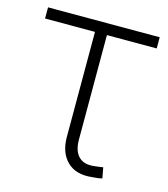

<svg xmlns="http://www.w3.org/2000/svg" viewBox="-88 -609 596 682"><g transform="rotate(15 210.5 -267.5)"><path d="M313 2.9Q254.4 9.8 221.7 -22Q189 -53.7 189 -111.8V-498H5.4V-539.1H416V-498H232.9V-114.3Q232.9 -71.8 253.2 -51.8Q273.4 -31.7 312 -37.1Q318.8 -37.6 326.7 -38.8Q334.5 -40 341.8 -41L349.1 -2Q341.3 0 331.8 1.2Q322.3 2.4 313 2.9Z"/></g></svg>

Font: Inter 18pt ExtraLight
Style: Regular
Weight: 250
Designer: Rasmus Andersson
Foundry: rsms
Version: Version 4.001;git-66647c0bb